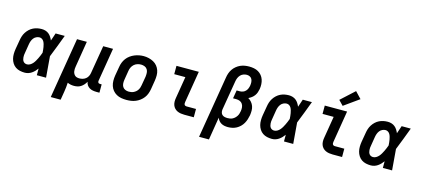

<svg xmlns="http://www.w3.org/2000/svg" viewBox="-71 -1418 4943 2251"><g transform="rotate(15 2400.0 -292.0)"><path d="M221 8Q191 8 162 1.5Q133 -5 109.5 -21Q86 -37 70.5 -61.5Q55 -86 48 -114Q41 -142 41.5 -172.5Q42 -203 47 -233L66 -343Q70 -369 78 -394Q86 -419 101 -442.5Q116 -466 136.5 -485Q157 -504 181.5 -516Q206 -528 232 -533Q258 -538 284 -538Q308 -538 330.5 -531Q353 -524 370.5 -509.5Q388 -495 400 -476Q412 -457 421 -436Q429 -459 437 -482.5Q445 -506 453 -530H564Q538 -461 512 -392.5Q486 -324 458 -255Q464 -192 468.5 -128Q473 -64 479 0H367Q367 -20 367 -40.5Q367 -61 367 -81Q354 -63 338 -46.5Q322 -30 303.5 -17.5Q285 -5 264 1.5Q243 8 221 8ZM221 -93Q241 -93 259 -103.5Q277 -114 290.5 -129.5Q304 -145 314 -162.5Q324 -180 333 -198Q342 -216 349.5 -234.5Q357 -253 364 -272Q363 -289 361.5 -306Q360 -323 357 -339.5Q354 -356 349.5 -372.5Q345 -389 337 -403.5Q329 -418 315 -427.5Q301 -437 284 -437Q264 -437 244.5 -427.5Q225 -418 212.5 -401.5Q200 -385 193 -365.5Q186 -346 183 -327L165 -217Q162 -203 161 -189.5Q160 -176 161 -162.5Q162 -149 165.5 -136.5Q169 -124 176.5 -114Q184 -104 196 -98.5Q208 -93 221 -93Z M591 205 713 -530H832L781 -217Q778 -202 777.5 -187Q777 -172 779 -158Q781 -144 787.5 -131Q794 -118 804.5 -109Q815 -100 829 -96.5Q843 -93 858 -93Q878 -93 898.5 -99Q919 -105 935.5 -118.5Q952 -132 961.5 -151Q971 -170 974 -190L1031 -530H1150L1083 -124Q1082 -118 1083 -112Q1084 -106 1087.5 -101.5Q1091 -97 1097 -95Q1103 -93 1110 -93H1129V8H1093Q1070 8 1048 4Q1026 0 1007.5 -11Q989 -22 977 -40Q965 -58 962 -80Q951 -60 936 -43Q921 -26 902 -13.5Q883 -1 861.5 3.5Q840 8 819 8Q798 8 778 4Q758 0 740 -9Q739 19 735.5 47Q732 75 728 102L711 205Z M1455 8Q1423 8 1392 2.5Q1361 -3 1334.5 -18Q1308 -33 1289 -56Q1270 -79 1260.5 -108Q1251 -137 1250.5 -169Q1250 -201 1255 -233L1274 -343Q1278 -371 1288.5 -398Q1299 -425 1316.5 -448.5Q1334 -472 1358.5 -490Q1383 -508 1410 -519Q1437 -530 1464.5 -535.5Q1492 -541 1521 -541Q1553 -541 1583.5 -533.5Q1614 -526 1640.5 -511.5Q1667 -497 1686 -474Q1705 -451 1715 -422Q1725 -393 1725 -361Q1725 -329 1720 -297L1702 -187Q1697 -159 1687 -132Q1677 -105 1659 -81.5Q1641 -58 1617 -40Q1593 -22 1566 -11Q1539 0 1511 4Q1483 8 1455 8ZM1457 -93Q1472 -93 1487 -95.5Q1502 -98 1516 -105Q1530 -112 1542.5 -122.5Q1555 -133 1563.5 -146.5Q1572 -160 1577 -174.5Q1582 -189 1584 -203L1603 -313Q1606 -337 1605 -360Q1604 -383 1592.5 -401.5Q1581 -420 1560 -428.5Q1539 -437 1516 -437Q1494 -437 1471.5 -430Q1449 -423 1431.5 -407Q1414 -391 1404 -370Q1394 -349 1391 -327L1373 -217Q1369 -194 1370 -171Q1371 -148 1382 -129.5Q1393 -111 1413.5 -102Q1434 -93 1457 -93Z M2157 0Q2135 0 2113 -3.5Q2091 -7 2071.5 -16Q2052 -25 2037.5 -40.5Q2023 -56 2015.5 -76Q2008 -96 2007.5 -118.5Q2007 -141 2011 -163L2055 -429H1920V-530H2191L2128 -146Q2127 -138 2127 -130Q2127 -122 2130.5 -115Q2134 -108 2141.5 -104.5Q2149 -101 2157 -101H2272V0Z M2391 205 2516 -548Q2520 -575 2529 -601Q2538 -627 2554 -650.5Q2570 -674 2592.5 -692.5Q2615 -711 2640.5 -722.5Q2666 -734 2693 -738.5Q2720 -743 2747 -743Q2776 -743 2805 -737.5Q2834 -732 2858 -718Q2882 -704 2899.5 -682.5Q2917 -661 2926 -634.5Q2935 -608 2936.5 -578.5Q2938 -549 2933 -519Q2929 -498 2922 -477.5Q2915 -457 2901.5 -438.5Q2888 -420 2870 -406.5Q2852 -393 2831 -383Q2854 -370 2871.5 -349.5Q2889 -329 2898 -304Q2907 -279 2907 -250.5Q2907 -222 2903 -194Q2898 -168 2890 -142.5Q2882 -117 2868.5 -93Q2855 -69 2834.5 -49Q2814 -29 2790 -16Q2766 -3 2739.5 2.5Q2713 8 2687 8Q2666 8 2645 4Q2624 0 2606.5 -10Q2589 -20 2576 -36Q2563 -52 2556 -71L2511 205ZM2655 -93Q2670 -93 2686 -95.5Q2702 -98 2717 -106Q2732 -114 2744 -125.5Q2756 -137 2765 -151Q2774 -165 2778.5 -180.5Q2783 -196 2786 -212Q2790 -235 2788 -257.5Q2786 -280 2774.5 -298.5Q2763 -317 2742.5 -325.5Q2722 -334 2699 -334H2659L2676 -434H2716Q2734 -434 2752.5 -441Q2771 -448 2784.5 -462.5Q2798 -477 2805 -495Q2812 -513 2815 -531Q2818 -551 2817 -571Q2816 -591 2807.5 -608Q2799 -625 2781.5 -633.5Q2764 -642 2745 -642Q2724 -642 2703 -634Q2682 -626 2667 -609.5Q2652 -593 2644 -572.5Q2636 -552 2633 -532L2573 -174Q2571 -156 2575 -139.5Q2579 -123 2591 -112Q2603 -101 2620 -97Q2637 -93 2655 -93Z M3221 8Q3191 8 3162 1.5Q3133 -5 3109.5 -21Q3086 -37 3070.5 -61.5Q3055 -86 3048 -114Q3041 -142 3041.5 -172.5Q3042 -203 3047 -233L3066 -343Q3070 -369 3078 -394Q3086 -419 3101 -442.5Q3116 -466 3136.5 -485Q3157 -504 3181.5 -516Q3206 -528 3232 -533Q3258 -538 3284 -538Q3308 -538 3330.5 -531Q3353 -524 3370.5 -509.5Q3388 -495 3400 -476Q3412 -457 3421 -436Q3429 -459 3437 -482.5Q3445 -506 3453 -530H3564Q3538 -461 3512 -392.5Q3486 -324 3458 -255Q3464 -192 3468.5 -128Q3473 -64 3479 0H3367Q3367 -20 3367 -40.5Q3367 -61 3367 -81Q3354 -63 3338 -46.5Q3322 -30 3303.5 -17.5Q3285 -5 3264 1.5Q3243 8 3221 8ZM3221 -93Q3241 -93 3259 -103.5Q3277 -114 3290.5 -129.5Q3304 -145 3314 -162.5Q3324 -180 3333 -198Q3342 -216 3349.5 -234.5Q3357 -253 3364 -272Q3363 -289 3361.5 -306Q3360 -323 3357 -339.5Q3354 -356 3349.5 -372.5Q3345 -389 3337 -403.5Q3329 -418 3315 -427.5Q3301 -437 3284 -437Q3264 -437 3244.5 -427.5Q3225 -418 3212.5 -401.5Q3200 -385 3193 -365.5Q3186 -346 3183 -327L3165 -217Q3162 -203 3161 -189.5Q3160 -176 3161 -162.5Q3162 -149 3165.5 -136.5Q3169 -124 3176.5 -114Q3184 -104 3196 -98.5Q3208 -93 3221 -93Z M3957 0Q3935 0 3913 -3.5Q3891 -7 3871.5 -16Q3852 -25 3837.5 -40.5Q3823 -56 3815.5 -76Q3808 -96 3807.5 -118.5Q3807 -141 3811 -163L3855 -429H3720V-530H3991L3928 -146Q3927 -138 3927 -130Q3927 -122 3930.5 -115Q3934 -108 3941.5 -104.5Q3949 -101 3957 -101H4072V0ZM3923 -581 3867 -639 4031 -789 4105 -711Z M4421 8Q4391 8 4362 1.5Q4333 -5 4309.5 -21Q4286 -37 4270.5 -61.5Q4255 -86 4248 -114Q4241 -142 4241.5 -172.5Q4242 -203 4247 -233L4266 -343Q4270 -369 4278 -394Q4286 -419 4301 -442.5Q4316 -466 4336.5 -485Q4357 -504 4381.5 -516Q4406 -528 4432 -533Q4458 -538 4484 -538Q4508 -538 4530.5 -531Q4553 -524 4570.5 -509.5Q4588 -495 4600 -476Q4612 -457 4621 -436Q4629 -459 4637 -482.5Q4645 -506 4653 -530H4764Q4738 -461 4712 -392.5Q4686 -324 4658 -255Q4664 -192 4668.5 -128Q4673 -64 4679 0H4567Q4567 -20 4567 -40.5Q4567 -61 4567 -81Q4554 -63 4538 -46.5Q4522 -30 4503.5 -17.5Q4485 -5 4464 1.5Q4443 8 4421 8ZM4421 -93Q4441 -93 4459 -103.5Q4477 -114 4490.5 -129.5Q4504 -145 4514 -162.5Q4524 -180 4533 -198Q4542 -216 4549.5 -234.5Q4557 -253 4564 -272Q4563 -289 4561.5 -306Q4560 -323 4557 -339.5Q4554 -356 4549.5 -372.5Q4545 -389 4537 -403.5Q4529 -418 4515 -427.5Q4501 -437 4484 -437Q4464 -437 4444.5 -427.5Q4425 -418 4412.5 -401.5Q4400 -385 4393 -365.5Q4386 -346 4383 -327L4365 -217Q4362 -203 4361 -189.5Q4360 -176 4361 -162.5Q4362 -149 4365.5 -136.5Q4369 -124 4376.5 -114Q4384 -104 4396 -98.5Q4408 -93 4421 -93Z"/></g></svg>

Font: Iosevka Curly Extended
Style: Bold Italic
Weight: 700
Width: 7
Italic angle: -9°
Monospace: yes
Designer: Belleve Invis
Foundry: Belleve Invis
Version: Version 11.1.0; ttfautohint (v1.8.3)